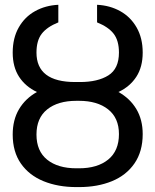

<svg xmlns="http://www.w3.org/2000/svg" viewBox="-20 -759 639 789"><path d="M129.9 -206.1Q129.9 -138.2 173.8 -102.8Q217.8 -67.4 293.9 -67.4H304.7Q380.4 -67.4 424.6 -103.3Q468.8 -139.2 468.8 -208Q468.8 -274.4 424.3 -309.6Q379.9 -344.7 304.7 -344.7H293.9Q217.8 -344.7 173.8 -309.3Q129.9 -273.9 129.9 -206.1ZM468.8 -543Q468.8 -592.3 447 -620.4Q425.3 -648.4 378.9 -667V-739.3Q431.6 -736.8 474.1 -713.1Q516.6 -689.5 541.5 -646Q566.4 -602.5 566.4 -543Q566.4 -483.9 540.3 -443.6Q514.2 -403.3 466.8 -380.9Q514.2 -354.5 540.3 -310.8Q566.4 -267.1 566.4 -208Q566.4 -136.7 532.7 -87.6Q499 -38.6 439.9 -14.4Q380.9 9.8 304.7 9.8H293.9Q218.3 9.8 158.9 -14.4Q99.6 -38.6 65.9 -86.9Q32.2 -135.3 32.2 -206.1Q32.2 -266.6 58.3 -310.5Q84.5 -354.5 131.8 -380.9Q84.5 -403.3 58.3 -443.6Q32.2 -483.9 32.2 -543Q32.2 -602.5 56.9 -646Q81.5 -689.5 124 -713.1Q166.5 -736.8 219.7 -739.3V-667Q173.3 -648.4 151.6 -620.4Q129.9 -592.3 129.9 -543Q129.9 -421.9 289.1 -421.9H308.6Q381.8 -421.9 425.3 -449.2Q468.8 -476.6 468.8 -543Z"/></svg>

Font: Pretendard JP
Style: Regular
Weight: 400
Designer: Base glyphs from Inter by Rasmus Andersson; Hangeul glyphs from Noto Sans CJK(Source Han Sans) by Jang Soo-young and Kan
Foundry: Kil Hyung-jin
Version: Version 1.309